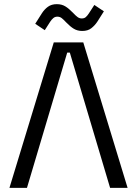

<svg xmlns="http://www.w3.org/2000/svg" viewBox="-20 -904 670 924"><path d="M380.8 -700 594 0H509.8L316 -651H303.5L109.8 0H25.5L238.8 -700ZM195.5 -758.8 149.5 -789.5 181.5 -840Q193.5 -858.8 210.6 -871.4Q227.8 -884 253.5 -884Q276.8 -884 294 -873.6Q311.2 -863.2 330.5 -843.2Q343.5 -829.2 352.9 -822.2Q362.2 -815.2 373.5 -815.2Q385.8 -815.2 393.1 -821.9Q400.5 -828.5 407.2 -838.8L434 -880.2L480 -849.5L448 -799Q436 -781 419.2 -768Q402.5 -755 376 -755Q352.8 -755 335.5 -765.4Q318.2 -775.8 299 -795.8Q286 -809.8 277 -816.8Q268 -823.8 256 -823.8Q244.5 -823.8 236.4 -816.8Q228.2 -809.8 221.5 -799.5Z"/></svg>

Font: Space 7353
Style: Regular
Weight: 400
Designer: Christine Claussen + Ruben Lyon  (Space 7353)
Version: Version 1.000;FEAKit 1.0